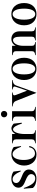

<svg xmlns="http://www.w3.org/2000/svg" viewBox="1611 -2386 790 4052"><g transform="rotate(-90 2006.0 -360.0)"><path d="M266 14C368 14 455 -44 455 -146C455 -236 374 -269 298 -299C230 -326 170 -355 170 -412C170 -464 208 -489 247 -489C313 -489 366 -434 416 -317H431L411 -469C377 -498 316 -515 256 -515C164 -515 71 -459 71 -367C71 -278 149 -246 225 -215C296 -186 358 -155 358 -96C358 -55 329 -11 267 -11C178 -11 121 -91 65 -252H50L65 -63C100 -11 183 14 266 14Z M769 15C878 15 930 -48 951 -134L927 -142C913 -76 876 -17 789 -17C702 -17 656 -126 656 -253C656 -382 696 -490 778 -490C839 -490 892 -430 934 -311H949L929 -464C905 -488 843 -515 778 -515C628 -515 538 -386 538 -246C538 -108 620 15 769 15Z M1204 -84V-243C1204 -353 1242 -480 1300 -480C1355 -480 1394 -389 1423 -295H1442L1423 -465C1397 -493 1354 -514 1324 -514C1275 -514 1233 -480 1204 -429V-500H1007V-488C1065 -482 1091 -466 1091 -416V-84C1091 -34 1064 -18 1007 -12V0H1284V-12C1227 -18 1204 -34 1204 -84Z M1480 -12V0H1777V-12C1720 -18 1685 -34 1685 -84V-500H1480V-488C1538 -482 1572 -466 1572 -416V-84C1572 -34 1537 -18 1480 -12ZM1691 -670C1691 -710 1659 -735 1625 -735C1588 -735 1556 -710 1556 -670C1556 -627 1588 -602 1625 -602C1659 -602 1691 -627 1691 -670Z M2342 -488V-500H2144V-488C2201 -481 2215 -464 2200 -423L2119 -184L2027 -422C2009 -468 2024 -482 2080 -488V-500H1786V-488C1844 -482 1882 -468 1901 -421L2073 15L2229 -418C2246 -464 2284 -483 2342 -488Z M2579 15C2716 15 2813 -80 2813 -246C2813 -412 2718 -515 2579 -515C2442 -515 2343 -412 2343 -246C2343 -80 2442 15 2579 15ZM2579 -11C2506 -11 2462 -98 2462 -246C2462 -399 2506 -489 2579 -489C2651 -489 2695 -400 2695 -246C2695 -98 2651 -11 2579 -11Z M3371 -84V-341C3371 -454 3303 -515 3206 -515C3152 -515 3097 -486 3065 -422V-500H2868V-488C2926 -482 2952 -466 2952 -416V-84C2952 -34 2925 -18 2868 -12V0H3145V-12C3088 -18 3065 -34 3065 -84V-264C3065 -400 3127 -480 3183 -480C3229 -480 3258 -438 3258 -323V-84C3258 -35 3237 -19 3178 -12V0H3455V-12C3395 -17 3370 -34 3371 -84Z M3734 15C3871 15 3968 -80 3968 -246C3968 -412 3873 -515 3734 -515C3597 -515 3498 -412 3498 -246C3498 -80 3597 15 3734 15ZM3734 -11C3661 -11 3617 -98 3617 -246C3617 -399 3661 -489 3734 -489C3806 -489 3850 -400 3850 -246C3850 -98 3806 -11 3734 -11Z"/></g></svg>

Font: Sprat Condensed Medium
Style: Regular
Weight: 500
Width: 3
Designer: Ethan Nakache
Foundry: Collletttivo
Version: Version 2.000;Glyphs 3.2 (3217)